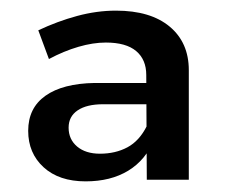

<svg xmlns="http://www.w3.org/2000/svg" viewBox="-20 -796 425 361"><path d="M174 -600Q143 -600 126 -588.5Q109 -577 109 -556Q109 -534 125 -520.5Q141 -507 168 -507Q197 -507 219.5 -519Q242 -531 256 -559L270 -534Q254 -495 221 -475Q188 -455 141 -455Q91 -455 62 -481.5Q33 -508 33 -550Q33 -593 65.5 -616Q98 -639 158 -640H265V-600ZM255 -655Q255 -684 236 -700Q217 -716 179 -716Q155 -716 127.5 -708Q100 -700 72 -685L52 -739Q88 -756 125 -766Q162 -776 198 -776Q263 -776 299 -746Q335 -716 335 -664V-458H256Z"/></svg>

Font: Alexandria
Style: Regular
Weight: 400
Designer: Mohamed Gaber
Foundry: Kief Type Foundry
Version: Version 5.100